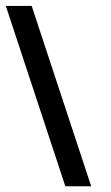

<svg xmlns="http://www.w3.org/2000/svg" viewBox="-20 -616 382 660"><path d="M88.9 -595.7 293.5 24.4H204.6L0 -595.7Z"/></svg>

Font: Aswaq
Style: Regular
Weight: 400
Designer: Husham Jawad
Version: Version 1.000;November 3, 2021;FontCreator 14.0.0.2814 32-bi